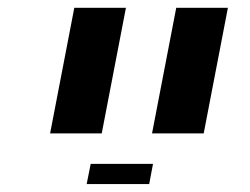

<svg xmlns="http://www.w3.org/2000/svg" viewBox="-20 -626 640 492"><path d="M170.4 -606H302.7L240.7 -284.2H108.4ZM431.6 -606H564L502 -284.2H369.6ZM212.4 -206.1H372.1L362.3 -154.3H202.1Z"/></svg>

Font: Cousine
Style: Bold Italic
Weight: 700
Italic angle: -12°
Monospace: yes
Designer: Steve Matteson
Foundry: Ascender Corporation
Version: Version 1.20